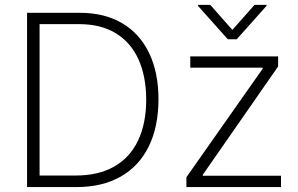

<svg xmlns="http://www.w3.org/2000/svg" viewBox="-20 -759 1208 779"><path d="M89.8 0V-707H304.7Q403.8 -707 475.3 -665Q546.9 -623 585 -543.9Q623 -464.8 623 -355.5Q622.6 -244.1 583.3 -164.3Q543.9 -84.5 469.2 -42.2Q394.5 0 290 0ZM288.1 -46.9Q379.9 -46.9 443.8 -83.5Q507.8 -120.1 540.5 -189.5Q573.2 -258.8 573.2 -355.5Q572.8 -450.7 541.3 -519.3Q509.8 -587.9 449 -624.5Q388.2 -661.1 301.8 -661.1H140.6V-46.9ZM736.3 -40 1045.9 -480.5V-484.4H752V-530.3H1108.4V-489.3L802.7 -49.8V-45.9H1120.1V0H736.3ZM922.9 -637.7 1012.7 -739.3H1061.5V-735.4L940.4 -599.6H904.3L783.2 -735.4V-739.3H833Z"/></svg>

Font: Pretendard ExtraLight
Style: Regular
Weight: 200
Designer: Base glyphs from Inter by Rasmus Andersson; Hangeul glyphs from Noto Sans CJK(Source Han Sans) by Jang Soo-young and Kan
Foundry: Kil Hyung-jin
Version: Version 1.309